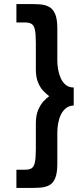

<svg xmlns="http://www.w3.org/2000/svg" viewBox="-20 -777 417 948"><path d="M104 61Q125 61 136.5 53.5Q148 46 152.5 23.5Q157 1 157 -42V-167Q157 -207 168.5 -234Q180 -261 195.5 -277.5Q211 -294 223 -302Q211 -311 195 -327Q179 -343 168 -369.5Q157 -396 157 -435V-564Q157 -608 152.5 -629.5Q148 -651 136.5 -658.5Q125 -666 104 -666H61V-757H128Q153 -757 176.5 -755.5Q200 -754 220 -744.5Q240 -735 251.5 -710Q263 -685 263 -637V-478Q263 -457 267 -434Q271 -411 280 -391Q289 -371 304.5 -358Q320 -345 344 -345V-256Q320 -255 304.5 -242Q289 -229 280 -209.5Q271 -190 267 -167Q263 -144 263 -123V32Q263 79 252 104Q241 129 221.5 138.5Q202 148 177.5 149.5Q153 151 128 151H61V61Z"/></svg>

Font: Josefin Sans Medium
Style: Regular
Weight: 500
Designer: Santiago Orozco
Foundry: Typemade
Version: Version 2.001